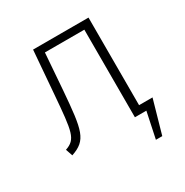

<svg xmlns="http://www.w3.org/2000/svg" viewBox="-155 -647 880 915"><g transform="rotate(-30 284.5 -189.5)"><path d="M456 -40V-522H151L132 -286C116 -88 112 -52 48 -30L61 8C153 -23 161 -70 178 -282L193 -482H410V0H473L443 143H478L530 -40Z"/></g></svg>

Font: Fira Sans ExtraLight
Style: Regular
Weight: 200
Designer: bBox Type GmbH & Carrois Corporate GbR & Edenspiekermann AG
Foundry: bBox Type GmbH & Carrois Corporate GbR & Edenspiekermann AG
Version: Version 4.300;PS 004.300;hotconv 1.0.88;makeotf.lib2.5.64775